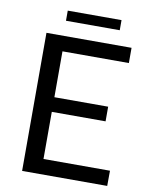

<svg xmlns="http://www.w3.org/2000/svg" viewBox="-92 -914 763 981"><g transform="rotate(10 289.0 -423.5)"><path d="M533.5 -79 533 0H91.5V-716.5H533V-637.5H188.5V-399.5H467.5V-323.5H188.5V-79ZM179 -847H458V-794.5H179Z"/></g></svg>

Font: Lato 2
Style: Regular
Weight: 400
Designer: Lukasz Dziedzic with Adam Twardoch and Botio Nikoltchev
Foundry: tyPoland Lukasz Dziedzic
Version: Version 2.015; 2015-08-06; http://www.latofonts.com/